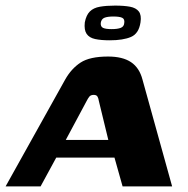

<svg xmlns="http://www.w3.org/2000/svg" viewBox="-47 -666 672 686"><path d="M-27 0 186 -382Q208 -421 241 -442.5Q274 -464 339 -464Q391 -464 421 -444Q451 -424 462 -382L568 0H391L362 -103H154L98 0ZM188 -166H340L306 -306Q305 -314 301.5 -320.5Q298 -327 288 -327Q277 -327 272 -320.5Q267 -314 263 -306ZM345 -522Q314 -522 293 -526.5Q272 -531 262.5 -545Q253 -559 256 -586Q261 -612 274 -625Q287 -638 310 -642Q333 -646 364 -646Q396 -646 417.5 -642Q439 -638 449 -625Q459 -612 455 -586Q449 -546 421 -534Q393 -522 345 -522ZM352 -562Q373 -562 384.5 -566.5Q396 -571 397 -584Q399 -598 389.5 -602.5Q380 -607 358 -607Q337 -607 326 -602.5Q315 -598 313 -584Q312 -571 321 -566.5Q330 -562 352 -562Z"/></svg>

Font: Genos Thin
Style: Bold Italic
Weight: 700
Italic angle: -8°
Version: Version 1.010